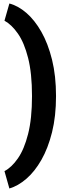

<svg xmlns="http://www.w3.org/2000/svg" viewBox="-20 -823 381 1095"><path d="M33.5 252 5.5 153Q46.5 131.5 82.2 80Q118 28.5 140.2 -58.8Q162.5 -146 162.5 -275Q162.5 -405.5 140.2 -492.8Q118 -580 82.2 -631.2Q46.5 -682.5 5.5 -705L33.5 -803Q82.5 -790.5 130 -749.8Q177.5 -709 215.8 -641.8Q254 -574.5 276.8 -482.5Q299.5 -390.5 299.5 -275Q299.5 -160 276.8 -68.8Q254 22.5 216 89Q178 155.5 130.5 196.5Q83 237.5 33.5 252Z"/></svg>

Font: Junction
Style: Bold
Weight: 700
Designer: Caroline Hadilaksono
Foundry: Caroline Hadilaksono, Tyler Finck, The League of Moveable Type
Version: Version 2.000; ttfautohint (v1.8.3)